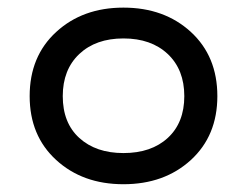

<svg xmlns="http://www.w3.org/2000/svg" viewBox="-20 -471 642 499"><path d="M300.8 -451.2Q407.2 -451.2 476.1 -387.9Q544.9 -324.7 544.9 -221.2Q544.9 -118.2 476.1 -55.2Q407.2 7.8 300.8 7.8Q194.8 7.8 126 -55.2Q57.1 -118.2 57.1 -221.2Q57.1 -324.7 126 -387.9Q194.8 -451.2 300.8 -451.2ZM300.8 -73.2Q373.5 -73.2 416.3 -112.8Q459 -152.3 459 -221.2Q459 -290 416 -330.6Q373 -371.1 300.8 -371.1Q229 -371.1 186 -330.6Q143.1 -290 143.1 -221.2Q143.1 -151.4 186.3 -112.3Q229.5 -73.2 300.8 -73.2Z"/></svg>

Font: IranNastaliq
Style: Regular
Weight: 400
Designer: Hossein Zahedi
Version: Version 1.5